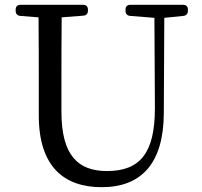

<svg xmlns="http://www.w3.org/2000/svg" viewBox="-20 -754 839 797"><path d="M402 23C567 23 659 -76 660 -284L662 -680L741 -688C753 -689 760 -697 760 -709V-714C760 -727 753 -734 740 -734H521C508 -734 501 -727 501 -714V-709C501 -697 508 -689 520 -688L621 -680L623 -305C623 -117 560 -44 424 -44C304 -44 235 -109 235 -290V-390C235 -489 235 -586 236 -682L326 -689C338 -690 345 -697 345 -709V-714C345 -727 338 -734 325 -734H65C52 -734 45 -727 45 -714V-709C45 -697 52 -689 64 -688L140 -682C141 -586 141 -487 141 -390V-275C141 -60 248 23 402 23Z"/></svg>

Font: 寒蝉锦书宋 Text
Style: Regular
Weight: 400
Designer: 寒蝉锦书宋{Warren} 思源宋体{Ryoko NISHIZUKA 西塚涼子 (kana & ideographs); Frank Grießhammer (Latin, Greek & Cyrillic); Wenlong ZHANG 
Foundry: Adobe & ChillType
Version: Version 2.000;Glyphs 3.1.1 (3135)